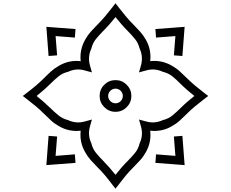

<svg xmlns="http://www.w3.org/2000/svg" viewBox="-20 -975 1416 1177"><path d="M688 -955.1 709 -927.7Q729.5 -900.9 751.5 -874.8Q773.4 -848.6 797.9 -824.2Q818.8 -803.2 838.9 -781Q858.9 -758.8 874.5 -731Q908.7 -670.4 900.9 -600.1Q971.2 -607.9 1031.7 -573.2Q1060.1 -557.6 1082 -537.6Q1104 -517.6 1125 -496.6Q1149.4 -472.7 1175.8 -450.4Q1202.1 -428.2 1229 -407.7L1256.3 -386.7L1229 -365.7Q1202.1 -344.7 1175.5 -323Q1148.9 -301.3 1125 -276.9Q1104 -255.9 1082 -235.8Q1060.1 -215.8 1031.7 -200.2Q971.7 -166 900.9 -173.8Q908.7 -103 874.5 -43Q858.9 -14.6 838.9 7.3Q818.8 29.3 797.9 50.3Q773.4 74.2 751.5 100.8Q729.5 127.4 709 154.8L688 181.6L667 154.8Q646.5 127.4 624.3 100.8Q602.1 74.2 577.6 50.3Q556.6 29.3 536.9 7.3Q517.1 -14.6 501.5 -43Q466.8 -103.5 474.6 -173.8Q403.8 -166 343.8 -200.2Q315.4 -215.8 293.5 -235.8Q271.5 -255.9 250.5 -276.9Q226.6 -301.3 200.4 -323Q174.3 -344.7 147 -365.7L119.6 -386.7L147 -407.7Q174.3 -428.2 200.4 -450.4Q226.6 -472.7 250.5 -496.6Q271.5 -518.1 293.5 -537.8Q315.4 -557.6 343.8 -573.2Q404.3 -607.9 474.6 -600.1Q467.3 -669.4 501.5 -731Q517.1 -759.3 536.9 -781.2Q556.6 -803.2 577.6 -824.2Q602.1 -848.6 624.3 -874.8Q646.5 -900.9 667 -927.7ZM688 -870.1Q669.9 -847.7 651.1 -826.2Q632.3 -804.7 612.3 -784.7Q588.4 -760.7 568.4 -736.1Q548.3 -711.4 540 -677.2Q517.1 -628.9 530.8 -575.7L543.5 -531.2L498.5 -543.5Q446.8 -558.1 397 -534.7Q363.3 -526.9 338.6 -506.6Q314 -486.3 290 -462.4Q270 -442.4 248.3 -423.6Q226.6 -404.8 204.6 -386.7Q227.1 -368.7 248.5 -349.9Q270 -331.1 291 -310.5Q314.5 -287.1 339.4 -267.1Q364.3 -247.1 397 -238.8Q446.3 -215.8 498.5 -230L543.5 -242.2L530.8 -197.8Q517.1 -145 540 -96.2Q548.3 -62.5 568.6 -37.6Q588.9 -12.7 612.3 10.7Q651.9 51.3 688 96.7Q706.1 74.2 724.9 52.2Q743.7 30.3 764.2 10.3Q787.1 -12.7 807.6 -37.6Q828.1 -62.5 835.9 -96.2Q858.9 -144 844.7 -197.8L832 -242.2L877 -230Q929.2 -215.8 978.5 -238.8Q1013.2 -247.1 1039.1 -268.8Q1064.9 -290.5 1088.9 -314.5Q1108.9 -334.5 1129.6 -352.1Q1150.4 -369.6 1171.4 -386.7Q1148.9 -404.8 1127.2 -423.6Q1105.5 -442.4 1085.4 -462.4Q1061.5 -486.8 1036.9 -506.8Q1012.2 -526.9 978.5 -534.7Q928.7 -558.1 877 -543.5L832 -531.2L844.7 -575.7Q858.4 -629.4 835.9 -677.7Q827.6 -710.9 807.9 -735.4Q788.1 -759.8 764.2 -783.7Q743.7 -804.2 725.1 -825.9Q706.5 -847.7 688 -870.1ZM1111.8 -810.5 1098.1 -631.8 1045.9 -635.7 1055.2 -753.9 936.5 -744.6 932.6 -796.9ZM264.2 -810.5 442.9 -796.9 439 -744.6 320.8 -753.9 330.1 -635.7 277.8 -631.8ZM688 -483.9Q728.5 -483.9 756.8 -455.3Q785.2 -426.8 785.2 -386.7Q785.2 -346.7 756.8 -318.1Q728.5 -289.6 688 -289.6Q647.9 -289.6 619.4 -318.1Q590.8 -346.7 590.8 -386.7Q590.8 -427.2 619.4 -455.6Q647.9 -483.9 688 -483.9ZM688 -431.6Q669.9 -431.6 656.5 -418.5Q643.1 -405.3 643.1 -386.7Q643.1 -368.7 656.5 -355.2Q669.9 -341.8 688 -341.8Q706.5 -341.8 719.7 -355Q732.9 -368.2 732.9 -386.7Q732.9 -405.3 719.7 -418.5Q706.5 -431.6 688 -431.6ZM264.2 37.1 277.8 -142.1 330.1 -138.2 320.8 -19.5 439 -28.8 442.9 23.4ZM1111.8 37.1 932.6 23.4 936.5 -28.8 1055.2 -19.5 1045.9 -138.2 1098.1 -142.1Z"/></svg>

Font: Pinar-DS3-FD SemiBold
Style: Regular
Weight: 600
Designer: Amin Abedi
Version: Version 3.000